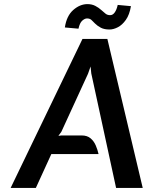

<svg xmlns="http://www.w3.org/2000/svg" viewBox="-20 -917 748 937"><path d="M32 0 382.5 -727H504L676.5 0H546.5L425.5 -558.5L422 -592.5L409.5 -557L279.5 -274L265 -254L279.5 -256H378.5Q405.5 -256 422 -242Q438.5 -228 447.5 -206.8Q456.5 -185.5 461 -165H230.5L155 0ZM363 -777 296.5 -783Q305 -839.5 337.2 -868Q369.5 -896.5 406 -897Q428.5 -897 445.2 -888.2Q462 -879.5 475 -867.5Q485.5 -858 494.8 -850.5Q504 -843 517.5 -843Q530.5 -843 540 -856.5Q549.5 -870 554.5 -893L619 -887Q612 -845 594.2 -820Q576.5 -795 555 -784Q533.5 -773 514.5 -773Q489 -773 472.5 -781.5Q456 -790 444 -802Q433.5 -813 425.8 -820Q418 -827 404.5 -827Q393.5 -827 381.2 -816Q369 -805 363 -777Z"/></svg>

Font: Expletus Sans SemiBold
Style: Italic
Weight: 600
Italic angle: -7°
Version: Version 7.500